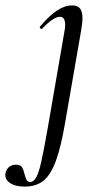

<svg xmlns="http://www.w3.org/2000/svg" viewBox="-113 -415 375 710"><path d="M129 32Q113 127 94 179Q75 231 48 253Q21 275 -22 275Q-58 275 -77 261Q-96 247 -93 227Q-90 211 -79.5 202.5Q-69 194 -55 194Q-38 194 -32 203Q-26 212 -22 230Q-18 245 -14 251.5Q-10 258 -1 258Q12 258 21.5 240Q31 222 40 181.5Q49 141 64 56L125 -297Q128 -312 128 -322Q128 -353 109 -353Q85 -353 43 -309Q42 -308 40 -308Q37 -308 35 -311.5Q33 -315 35 -317Q70 -358 98.5 -376.5Q127 -395 154 -395Q174 -395 183 -383.5Q192 -372 192 -347Q192 -332 187 -302Z"/></svg>

Font: CormorantInfant-MediumItalic
Style: Italic
Weight: 500
Italic angle: -10°
Designer: Christian Thalmann (Catharsis Fonts)
Foundry: Catharsis Fonts
Version: Version 3.303